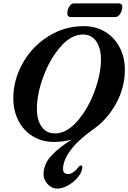

<svg xmlns="http://www.w3.org/2000/svg" viewBox="-20 -817 751 1124"><path d="M711 -408Q711 -305 659.5 -211Q608 -117 526 -60Q437 3 393 62.5Q349 122 349 173Q349 202 381 202Q393 202 409 191Q425 180 438 163Q448 149 456 152Q462 153 462 162L461 170Q458 194 435 221.5Q412 249 379 268Q346 287 315 287Q283 287 259 261Q235 235 235 205Q235 143 281 94Q327 45 400 0Q349 14 296 14Q227 14 173 -18.5Q119 -51 88.5 -109.5Q58 -168 58 -242Q58 -349 113 -447Q168 -545 263 -604.5Q358 -664 471 -664Q540 -664 594.5 -631.5Q649 -599 680 -540.5Q711 -482 711 -408ZM571 -468Q571 -535 543.5 -575Q516 -615 465 -615Q397 -615 334.5 -543.5Q272 -472 234 -369Q196 -266 196 -181Q196 -115 223.5 -75.5Q251 -36 302 -36Q370 -36 432.5 -107.5Q495 -179 533 -281.5Q571 -384 571 -468ZM374 -735Q374 -760 385.5 -778.5Q397 -797 411 -797H677Q686 -797 691 -791.5Q696 -786 696 -779Q696 -755 683.5 -736Q671 -717 655 -717H394Q385 -717 379.5 -722.5Q374 -728 374 -735Z"/></svg>

Font: EB Garamond
Style: Bold Italic
Weight: 700
Italic angle: -17.2°
Designer: Georg Duffner and Octavio Pardo
Foundry: Georg Duffner
Version: Version 1.000